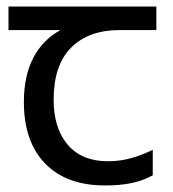

<svg xmlns="http://www.w3.org/2000/svg" viewBox="-20 -557 530 587"><path d="M301 10Q183 10 118 -57Q53 -124 53 -245Q53 -325 82 -380.5Q111 -436 165 -465H6V-537H458V-465H345Q251 -465 197.5 -411.5Q144 -358 144 -252Q144 -165 187 -114.5Q230 -64 310 -64Q347 -64 381 -73.5Q415 -83 447 -99V-21Q418 -5 383 2.5Q348 10 301 10Z"/></svg>

Font: hingl115
Style: Book
Weight: 400
Designer: Jelle Bosma - Monotype Design Team
Foundry: Monotype Imaging Inc.
Version: Version 2.003